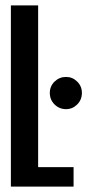

<svg xmlns="http://www.w3.org/2000/svg" viewBox="-20 -695 364 715"><path d="M20.5 0V-675H122V-72.5H254V0ZM226 -288.5Q201 -288.5 183.2 -306Q165.5 -323.5 165.5 -349Q165.5 -374 183.2 -391.2Q201 -408.5 226 -408.5Q250 -408.5 267.5 -391.2Q285 -374 285 -349Q285 -323.5 267.5 -306Q250 -288.5 226 -288.5Z"/></svg>

Font: Anybody Condensed Medium
Style: Regular
Weight: 500
Width: 3
Designer: Tyler Finck
Foundry: Etcetera Type Company
Version: Version 1.010; ttfautohint (v1.8.3) -l 8 -r 50 -G 200 -x 14 